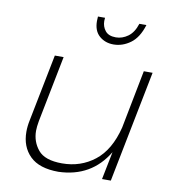

<svg xmlns="http://www.w3.org/2000/svg" viewBox="-82 -806 814 882"><g transform="rotate(10 325.0 -365.0)"><path d="M396 -618Q357 -618 330 -641.5Q303 -665 303 -711L304 -732H337L336 -717Q336 -691 351.5 -671.5Q367 -652 401 -652Q431 -652 457.5 -671.2Q484 -690.5 497 -732H530Q511.5 -671.5 474.8 -644.8Q438 -618 396 -618ZM249 2Q159 2 115.5 -41Q72 -84 72 -154Q72 -180 78 -208L140 -521H181L120 -212Q115 -184 115 -166Q115 -115 146.5 -77Q178 -39 258 -39Q345 -39 410 -90Q475 -141 502 -249L555 -521H596L493 0H452L478 -130Q402 -3 249 2Z"/></g></svg>

Font: Argentum Sans ExtraLight
Style: Italic
Weight: 200
Italic angle: -11°
Designer: Julieta Ulanovsky (font), Cristiano Sobral (main changes and remaster)
Foundry: Julieta Ulanovsky (font), Cristiano Sobral (main changes and remaster)
Version: Version 2.007;June 15, 2022;FontCreator 14.0.0.2814 64-bit; 